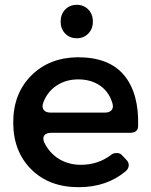

<svg xmlns="http://www.w3.org/2000/svg" viewBox="-20 -774 628 798"><path d="M232 -684Q232 -715 251 -734.5Q270 -754 299 -754Q328 -754 347 -734.5Q366 -715 366 -684Q366 -654 347 -634.5Q328 -615 299 -615Q270 -615 251 -634.5Q232 -654 232 -684ZM304 -536Q434 -536 496 -461Q558 -386 554 -250Q554 -222 520 -222H193Q172 -222 164 -211Q156 -200 164 -182Q185 -138 225 -113.5Q265 -89 316 -89Q389 -89 444 -132Q452 -138 465 -138Q478 -138 485 -131L505 -110Q516 -99 515 -85.5Q514 -72 502 -62Q423 4 307 4Q184 4 109.5 -70.5Q35 -145 35 -265Q35 -385 110 -460Q185 -535 304 -536ZM160 -348Q153 -329 161.5 -317.5Q170 -306 190 -306H416Q434 -306 443 -315.5Q452 -325 448 -342Q435 -390 397.5 -417Q360 -444 305 -444Q254 -444 215.5 -418.5Q177 -393 160 -348Z"/></svg>

Font: Trueno
Style: Round
Weight: 400
Designer: Julieta Ulanovsky, Jasper
Foundry: Julieta Ulanovsky, Cannot Into Space Fonts
Version: Version 3.001